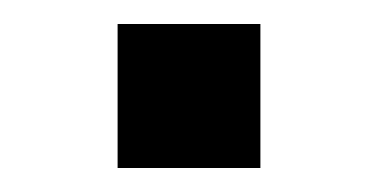

<svg xmlns="http://www.w3.org/2000/svg" viewBox="-20 -140 315 160"><path d="M78 -120H197V0H78Z"/></svg>

Font: 42dot Sans Medium
Style: Regular
Weight: 500
Designer: 42dot
Version: Version 1.000